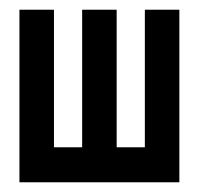

<svg xmlns="http://www.w3.org/2000/svg" viewBox="-20 -375 414 395"><path d="M20 -355H91V-72H149V-355H220V-72H278V-355H349V0H20Z"/></svg>

Font: Googee
Style: Regular
Weight: 400
Designer: Peter Wiegel
Foundry: CATFonts Peter Wiegel
Version: 1.000